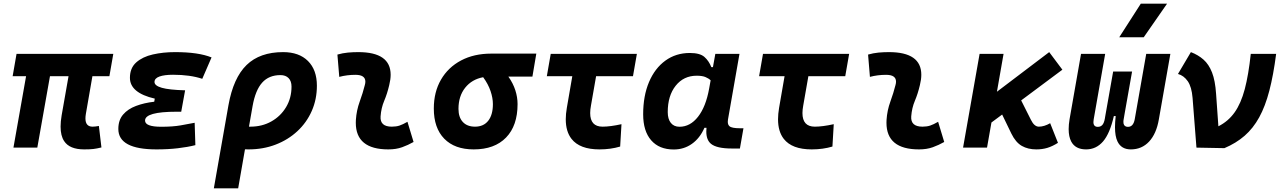

<svg xmlns="http://www.w3.org/2000/svg" viewBox="-20 -815 7071 1060"><path d="M444.8 9.8Q363.8 9.8 334 -36.1Q314.5 -65.4 314.5 -116.2Q314.5 -144 320.3 -178.2L358.4 -394.5H255.9L186 0H54.2L124 -394.5H49.8L71.3 -517.6H605.5L584 -394.5H490.2L454.1 -186.5Q451.7 -172.4 451.7 -161.1Q451.7 -115.7 491.2 -115.7Q498.5 -115.7 506.8 -116.7Q515.1 -117.7 525.9 -119.6L540 -1Q514.6 5.4 495.1 7.6Q475.6 9.8 444.8 9.8Z M844.2 9.8Q633.3 9.8 633.3 -103Q633.3 -151.9 659.7 -182.6Q686 -213.4 731 -230.2Q775.9 -247.1 831.5 -253.4L834.5 -270.5Q697.3 -302.2 697.3 -385.3Q697.3 -439.5 732.2 -470.5Q767.1 -501.5 824 -514.4Q880.9 -527.3 946.8 -527.3Q1075.7 -527.3 1147.9 -498L1096.7 -379.9Q1029.3 -402.3 935.5 -402.3Q887.7 -402.3 860.4 -392.6Q833 -382.8 833 -362.3Q833 -341.8 873.3 -330.3Q913.6 -318.8 1002 -316.4L980.5 -198.2H955.1Q780.8 -198.2 780.8 -149.4Q780.8 -115.2 870.1 -115.2Q933.6 -115.2 977.1 -122.8Q1020.5 -130.4 1054.7 -137.2L1058.6 -13.7Q1016.1 -2.9 962.2 3.4Q908.2 9.8 844.2 9.8Z M1543 -527.3Q1630.9 -527.3 1680.2 -478.3Q1729.5 -429.2 1729.5 -341.8Q1729.5 -266.6 1701.2 -202.4Q1672.9 -138.2 1621.6 -90.6Q1570.3 -43 1501.5 -16.6Q1432.6 9.8 1351.6 9.8Q1342.3 9.8 1332.5 9.3L1294.9 224.6H1160.6L1241.2 -233.9Q1268.1 -384.8 1341.3 -456.1Q1414.6 -527.3 1543 -527.3ZM1374.5 -229.5 1354.5 -115.7Q1358.4 -115.7 1362.3 -115.7Q1427.2 -115.7 1478.5 -144.8Q1529.8 -173.8 1559.6 -223.9Q1589.4 -273.9 1589.4 -336.9Q1589.4 -367.2 1573.2 -383.8Q1557.1 -400.4 1528.3 -400.4Q1464.8 -400.4 1427.5 -358.9Q1390.1 -317.4 1374.5 -229.5Z M2229.5 -142.6 2263.2 -31.2Q2233.4 -14.2 2200.2 -2.2Q2167 9.8 2124 9.8Q1944.3 9.8 1944.3 -137.2Q1944.3 -145 1944.8 -153.3Q1948.2 -205.6 1965.8 -253.9Q1983.4 -302.2 1994.1 -345.2Q1997.1 -355.5 1997.1 -364.3Q1997.1 -401.9 1942.4 -401.9Q1896 -401.9 1853 -390.6L1842.8 -513.7Q1871.6 -522 1900.4 -524.7Q1929.2 -527.3 1958 -527.3Q2136.7 -527.3 2136.7 -402.3Q2136.7 -376.5 2128.9 -345.2Q2117.7 -297.4 2101.1 -258.3Q2084.5 -219.2 2081.1 -172.4Q2077.1 -115.7 2143.1 -115.7Q2167.5 -115.7 2185.8 -121.8Q2204.1 -127.9 2229.5 -142.6Z M2595.2 9.8Q2490.2 9.8 2432.6 -49.3Q2375 -108.4 2375 -215.8Q2375 -307.1 2414.6 -375.2Q2454.1 -443.4 2525.4 -481.2Q2596.7 -519 2691.9 -519H2940.9L2919.4 -392.1H2786.6Q2812.5 -355.5 2825 -316.9Q2837.4 -278.3 2837.4 -240.2Q2837.4 -121.1 2773.9 -55.7Q2710.4 9.8 2595.2 9.8ZM2647.5 -388.7Q2585 -377 2548.1 -330.6Q2511.2 -284.2 2511.2 -213.9Q2511.2 -167.5 2535.2 -141.6Q2559.1 -115.7 2602.5 -115.7Q2649.9 -115.7 2675.5 -148.4Q2701.2 -181.2 2701.2 -240.2Q2701.2 -273.9 2688.2 -312.3Q2675.3 -350.6 2647.5 -388.7Z M3289.6 9.8Q3180.7 9.8 3135.3 -48.3Q3103.5 -88.9 3103.5 -156.7Q3103.5 -185.5 3109.4 -219.7L3139.6 -394.5H2999L3020.5 -517.6H3496.1L3474.6 -394.5H3271L3242.7 -232.9Q3238.3 -209.5 3238.3 -190.9Q3238.3 -115.7 3306.6 -115.7Q3348.6 -115.7 3411.1 -129.4L3403.8 -5.9Q3351.1 9.8 3289.6 9.8Z M3916 -444.3 3929.2 -517.6H4062.5L3999 -154.8Q3998 -148.4 3998 -142.6Q3998 -126.5 4007.3 -118.2Q4020 -106.9 4065.9 -106.9H4084.5L4064.9 4.9H4020.5Q3937 4.9 3905.3 -21Q3879.4 -42.5 3879.4 -88.4Q3879.4 -98.1 3880.4 -109.4H3869.1Q3843.8 -51.8 3799.8 -20.8Q3755.9 10.3 3699.7 10.3Q3619.1 10.3 3575 -40.5Q3530.8 -91.3 3530.8 -184.1Q3530.8 -285.6 3563 -361.8Q3595.2 -438 3653.3 -480.2Q3711.4 -522.5 3788.6 -522.5Q3844.2 -522.5 3868.9 -500.7Q3893.6 -479 3907.2 -444.3ZM3826.2 -397Q3754.4 -397 3710.4 -341.8Q3666.5 -286.6 3666.5 -196.3Q3666.5 -157.7 3683.6 -136.5Q3700.7 -115.2 3731.4 -115.2Q3790.5 -115.2 3833.7 -170.4Q3877 -225.6 3895 -325.7L3903.3 -371.6Q3891.6 -382.8 3874 -389.9Q3856.4 -397 3826.2 -397Z M4461.4 9.8Q4352.5 9.8 4307.1 -48.3Q4275.4 -88.9 4275.4 -156.7Q4275.4 -185.5 4281.2 -219.7L4311.5 -394.5H4170.9L4192.4 -517.6H4668L4646.5 -394.5H4442.9L4414.6 -232.9Q4410.2 -209.5 4410.2 -190.9Q4410.2 -115.7 4478.5 -115.7Q4520.5 -115.7 4583 -129.4L4575.7 -5.9Q4522.9 9.8 4461.4 9.8Z M5159.2 -142.6 5192.9 -31.2Q5163.1 -14.2 5129.9 -2.2Q5096.7 9.8 5053.7 9.8Q4874 9.8 4874 -137.2Q4874 -145 4874.5 -153.3Q4877.9 -205.6 4895.5 -253.9Q4913.1 -302.2 4923.8 -345.2Q4926.8 -355.5 4926.8 -364.3Q4926.8 -401.9 4872.1 -401.9Q4825.7 -401.9 4782.7 -390.6L4772.5 -513.7Q4801.3 -522 4830.1 -524.7Q4858.9 -527.3 4887.7 -527.3Q5066.4 -527.3 5066.4 -402.3Q5066.4 -376.5 5058.6 -345.2Q5047.4 -297.4 5030.8 -258.3Q5014.2 -219.2 5010.7 -172.4Q5006.8 -115.7 5072.8 -115.7Q5097.2 -115.7 5115.5 -121.8Q5133.8 -127.9 5159.2 -142.6Z M5296.9 0 5388.2 -517.6H5520.5L5483.9 -308.6L5772.5 -527.3L5845.2 -430.2L5617.7 -260.7L5671.4 -153.8Q5689.9 -115.7 5715.3 -115.7Q5744.6 -115.7 5777.8 -134.8L5820.8 -26.4Q5789.6 -6.8 5761.7 1.5Q5733.9 9.8 5701.2 9.8Q5655.3 9.8 5621.3 -9.5Q5587.4 -28.8 5563.5 -77.6L5512.7 -182.6L5453.6 -138.7L5429.2 0Z M6223.1 9.8Q6170.4 9.8 6149.4 -34.2Q6135.7 -62.5 6135.7 -112.8Q6135.7 -140.1 6139.6 -174.3H6129.4Q6107.4 -77.6 6069.6 -33.9Q6031.7 9.8 5976.1 9.8Q5917 9.8 5894 -33.7Q5879.9 -60.5 5879.9 -102.1Q5879.9 -126.5 5884.8 -156.2L5948.2 -517.6H6081.5L6018.1 -156.2Q6016.6 -147.9 6016.6 -141.1Q6016.6 -114.7 6041 -114.7Q6056.2 -114.7 6065.7 -125Q6075.2 -135.3 6079.6 -159.7L6082 -174.3L6125.5 -419.9H6230L6189.9 -193.4L6184.1 -159.7Q6182.1 -149.9 6182.1 -142.1Q6182.1 -130.9 6186 -125Q6192.4 -114.7 6207.5 -114.7Q6236.8 -114.7 6244.6 -156.2L6308.1 -517.6H6441.4L6377.9 -156.2Q6364.3 -76.7 6324 -33.4Q6283.7 9.8 6223.1 9.8ZM6159.2 -609.4 6278.3 -794.9H6423.3L6294.4 -609.4Z M6585.4 0 6564 -274.4Q6559.1 -335.4 6537.4 -366.7Q6515.6 -397.9 6483.4 -406.7L6554.7 -527.3Q6595.2 -511.7 6624.5 -485.8Q6653.8 -460 6671.4 -415Q6689 -370.1 6693.8 -296.9L6706.5 -117.7Q6760.7 -145 6795.9 -194.3Q6831.1 -243.7 6852.1 -322.8Q6873 -401.9 6885.3 -517.6H7025.4Q7010.3 -400.4 6987.8 -314.2Q6965.3 -228 6931.9 -167.2Q6898.4 -106.4 6851.3 -65.4Q6804.2 -24.4 6739.7 2.9Z"/></svg>

Font: CaskaydiaCove NF
Style: Bold Italic
Weight: 700
Italic angle: -10°
Designer: Aaron Bell
Foundry: Saja Typeworks
Version: Version 2111.001; VTT 6.35;Nerd Fonts 3.2.1